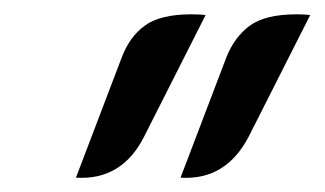

<svg xmlns="http://www.w3.org/2000/svg" viewBox="-20 -737 453 268"><path d="M150 -657Q161 -686 182.5 -701.5Q204 -717 247 -717Q260 -717 267 -716L181 -546Q150 -485 86 -489ZM296 -657Q307 -685 328.5 -701Q350 -717 394 -717Q406 -717 413 -716L327 -546Q295 -485 232 -489Z"/></svg>

Font: K2D
Style: Italic
Weight: 400
Italic angle: -10°
Designer: Katatrad Aksorn Co.,Ltd.
Foundry: Cadson Demak Co.,Ltd.
Version: Version 1.000; ttfautohint (v1.6)